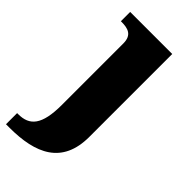

<svg xmlns="http://www.w3.org/2000/svg" viewBox="-269 -593 891 891"><g transform="rotate(45 176.0 -148.0)"><path d="M-26 240H-3C167 240 289 187 289 8V-536H13V-475H17C59 -475 94 -466 94 -410V-7C94 126 55 167 -19 167H-26Z"/></g></svg>

Font: Noto Serif Gurmukhi Black
Style: Regular
Weight: 900
Designer: Vaibhav Singh and the Monotype Design Team
Foundry: Monotype Imaging Inc.
Version: Version 2.004